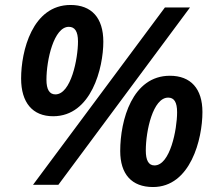

<svg xmlns="http://www.w3.org/2000/svg" viewBox="-20 -744 875 773"><path d="M194 -276C348 -276 396 -471 396 -576C396 -673 348 -724 264 -724C110 -724 65 -538 65 -428C65 -331 111 -276 194 -276ZM113 0H215L745 -714H644ZM203 -364C179 -364 167 -384 167 -423C167 -503 197 -636 257 -636C281 -636 294 -618 294 -577C294 -508 266 -364 203 -364ZM596 9C747 9 795 -184 795 -293C795 -387 748 -439 664 -439C513 -439 464 -261 464 -136C464 -43 510 9 596 9ZM602 -78C578 -78 567 -99 567 -138C567 -218 596 -351 657 -351C681 -351 693 -333 693 -292C693 -223 665 -78 602 -78Z"/></svg>

Font: Noto Sans SemiBold
Style: Italic
Weight: 600
Italic angle: -12°
Designer: Monotype Design Team
Foundry: Monotype Imaging Inc.
Version: Version 2.013